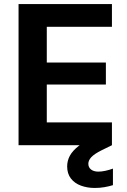

<svg xmlns="http://www.w3.org/2000/svg" viewBox="-20 -720 630 952"><path d="M72 0V-700H535V-587H212V-410H505V-301H212V-113H535V0ZM450 212Q413 212 381.5 200.5Q350 189 331.5 165Q313 141 313 105Q313 77 326.5 52Q340 27 371.5 2.5Q403 -22 459 -46L504 -65L535 0L484 25Q448 43 433 59Q418 75 418 92Q418 110 431.5 120.5Q445 131 468 131Q483 131 502 127Q521 123 540 116V198Q521 204 498 208Q475 212 450 212Z"/></svg>

Font: DM Sans 11pt ExtraBold
Style: Regular
Weight: 800
Version: Version 4.004;gftools[0.9.30]